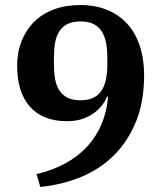

<svg xmlns="http://www.w3.org/2000/svg" viewBox="-20 -730 640 762"><path d="M125 -39Q189 -54 240 -82Q291 -110 327 -149.5Q363 -189 383.5 -238.5Q404 -288 409 -346L405 -347Q398 -329 384.5 -311.5Q371 -294 351 -280Q331 -266 305 -257.5Q279 -249 246 -249Q150 -249 99 -306.5Q48 -364 48 -469Q48 -522 65.5 -566.5Q83 -611 115 -643Q147 -675 193.5 -692.5Q240 -710 299 -710Q359 -710 406 -690.5Q453 -671 485.5 -635Q518 -599 535 -547Q552 -495 552 -431Q552 -328 520.5 -249.5Q489 -171 434 -115.5Q379 -60 303.5 -28.5Q228 3 140 12ZM300 -332Q331 -332 351.5 -342.5Q372 -353 384 -372Q396 -391 401 -417.5Q406 -444 406 -477V-500Q406 -533 401 -559.5Q396 -586 384 -605Q372 -624 351.5 -634.5Q331 -645 300 -645Q268 -645 247.5 -634.5Q227 -624 215 -605Q203 -586 198.5 -559.5Q194 -533 194 -500V-477Q194 -444 198.5 -417.5Q203 -391 215 -372Q227 -353 247.5 -342.5Q268 -332 300 -332Z"/></svg>

Font: IBM Plex Serif SemiBold
Style: Regular
Weight: 600
Designer: Mike Abbink, Paul van der Laan, Pieter van Rosmalen
Foundry: Bold Monday
Version: Version 2.5